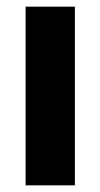

<svg xmlns="http://www.w3.org/2000/svg" viewBox="-20 -557 301 577"><path d="M57 -537H205V0H57Z"/></svg>

Font: Exo
Style: Bold
Weight: 700
Designer: Natanael Gama
Foundry: Natanael Gama
Version: Version 1.500; ttfautohint (v1.6)